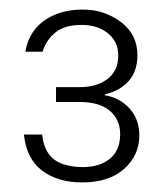

<svg xmlns="http://www.w3.org/2000/svg" viewBox="-20 -728 348 401"><path d="M152 -347Q100 -347 67.5 -372Q35 -397 30 -447H68Q71 -420 83 -405Q95 -390 114 -384.5Q133 -379 153 -379Q188 -379 209.5 -396.5Q231 -414 231 -448Q231 -478 209.5 -496.5Q188 -515 146 -515H97V-546H146Q182 -546 204.5 -563Q227 -580 227 -612Q227 -641 205.5 -658.5Q184 -676 150 -676Q115 -676 95.5 -660Q76 -644 69 -620H33Q37 -646 52.5 -666Q68 -686 94 -697Q120 -708 153 -708Q198 -708 232.5 -682Q267 -656 267 -613Q267 -579 248.5 -558.5Q230 -538 199 -531V-529Q230 -524 250.5 -501.5Q271 -479 271 -445Q271 -404 239.5 -375.5Q208 -347 152 -347Z"/></svg>

Font: DM Sans 12pt ExtraLight
Style: Regular
Weight: 250
Version: Version 4.004;gftools[0.9.30]